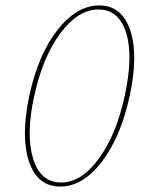

<svg xmlns="http://www.w3.org/2000/svg" viewBox="-20 -683 532 708"><path d="M88 -330Q121 -482 192 -572.5Q263 -663 346 -663Q429 -663 460 -572Q491 -481 458 -328Q425 -177 355 -86Q285 5 202 5Q119 5 87.5 -85.5Q56 -176 88 -330ZM205 -10Q280 -10 344.5 -98Q409 -186 440 -330Q472 -477 445 -562.5Q418 -648 343 -648Q268 -648 202.5 -560Q137 -472 106 -328Q75 -187 102 -98.5Q129 -10 205 -10Z"/></svg>

Font: EauTestInfant Thin
Style: Italic
Weight: 250
Italic angle: -12°
Designer: Christian Thalmann (Catharsis Fonts)
Version: Version 0.001;PS 000.001;hotconv 1.0.88;makeotf.lib2.5.64775